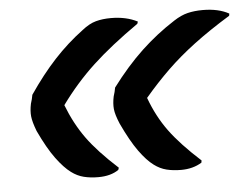

<svg xmlns="http://www.w3.org/2000/svg" viewBox="-39 -563 688 527"><g transform="rotate(-5 304.5 -300.0)"><path d="M270 -105 268 -99Q246 -84 212 -84Q190 -84 172 -88.5Q154 -93 138 -105Q119 -119 98 -147.5Q77 -176 54 -225Q44 -251 42.5 -266.5Q41 -282 45 -301Q47 -307 48.5 -313Q50 -319 51 -325Q87 -378 124 -418Q161 -458 204 -490Q224 -506 242.5 -511Q261 -516 284 -516Q326 -516 357 -500L355 -494Q279 -441 228.5 -394Q178 -347 136 -289Q156 -237 185.5 -196Q215 -155 270 -105ZM498 -105 497 -99Q473 -84 440 -84Q418 -84 400 -88.5Q382 -93 366 -105Q347 -119 326.5 -147.5Q306 -176 283 -225Q272 -251 270.5 -266.5Q269 -282 273 -301Q275 -307 276.5 -313Q278 -319 279 -325Q321 -381 364 -421.5Q407 -462 457 -494Q477 -507 495.5 -511.5Q514 -516 537 -516Q580 -516 609 -500L608 -494Q551 -459 508.5 -427Q466 -395 432 -362Q398 -329 364 -289Q383 -237 413 -196Q443 -155 498 -105Z"/></g></svg>

Font: Recursive Mn Csl St SmB
Style: Italic
Weight: 600
Italic angle: -15°
Monospace: yes
Version: Version 1.079;hotconv 1.0.112;makeotfexe 2.5.65598; ttfautoh